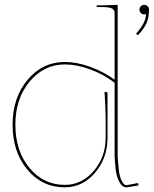

<svg xmlns="http://www.w3.org/2000/svg" viewBox="-20 -782 644 804"><path d="M604 -741.7Q604 -709 593.5 -685.3Q583 -661.6 557.6 -634.3L549.8 -641.1Q591.3 -686.5 591.3 -723.1H590.8Q587.9 -721.7 584 -721.7Q575.7 -721.7 569.8 -727.5Q564 -733.4 564 -741.7Q564 -750 569.8 -755.9Q575.7 -761.7 584 -761.7Q592.3 -761.7 598.1 -755.9Q604 -750 604 -741.7ZM460 -448.2V-727.5Q460 -741.2 448.2 -746.8Q436.5 -752.4 407.7 -752.4H384.8V-759.8H407.7L472.7 -761.7V-124.5L477.1 -74.7Q479.5 -46.4 488.8 -26.6Q498 -6.8 509.3 -6.3L558.1 -15.6L560.1 -5.4L511.2 2.4H509.8Q491.7 2.4 479.5 -20.5Q467.3 -43.5 464.4 -73.7Q463.4 -81.5 461.9 -98.9Q460.4 -116.2 460 -124V-435.5Q413.1 -471.2 356.9 -491.7Q300.8 -512.2 251.5 -512.2Q164.1 -512.2 104.2 -440.7Q44.4 -369.1 44.4 -259.8Q44.4 -149.9 103.3 -78.9Q162.1 -7.8 251.5 -7.8Q322.3 -7.8 372.3 -65.9Q422.4 -124 422.4 -206.1V-286.6Q422.4 -304.2 421.1 -332Q419.9 -359.9 418.9 -378.9L417.5 -397.5L430.2 -395V-206.1Q430.2 -119.6 377.9 -58.6Q325.7 2.4 251.5 2.4Q156.2 2.4 94.5 -71.8Q32.7 -146 32.7 -259.8Q32.7 -373 95.5 -447.8Q158.2 -522.5 251.5 -522.5Q301.3 -522.5 356.9 -502.4Q412.6 -482.4 460 -448.2Z"/></svg>

Font: ZnikomitNo25
Style: Regular
Weight: 100
Designer: gluk
Foundry: gluk
Version: Version 0.56